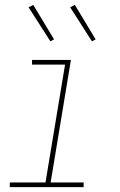

<svg xmlns="http://www.w3.org/2000/svg" viewBox="-20 -765 490 785"><path d="M20 0V-19H166L246 -501H111V-520H270L187 -19H322V0ZM356 -596 267 -735 286 -745 371 -604ZM186 -596 97 -735 116 -745 201 -604Z"/></svg>

Font: Iosevka Etoile Thin Oblique
Style: Regular
Weight: 100
Italic angle: -9°
Designer: Belleve Invis
Foundry: Belleve Invis
Version: Version 15.5.2; ttfautohint (v1.8.4)